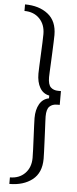

<svg xmlns="http://www.w3.org/2000/svg" viewBox="-65 -833 429 1066"><g transform="rotate(5 150.0 -300.0)"><path d="M30 200.5Q108.5 200.5 158 161.8Q207.5 123 207.5 45Q207.5 32 206.5 6.8Q205.5 -18.5 204.2 -49.2Q203 -80 201.5 -109.8Q200 -139.5 199 -161.5Q198 -183.5 198 -190.5Q198 -231 213.8 -246Q229.5 -261 255.5 -261H270.5V-338H255.5Q229.5 -338 213.8 -352.8Q198 -367.5 198 -409Q198 -416 199 -437.8Q200 -459.5 201.5 -489.2Q203 -519 204.2 -549.8Q205.5 -580.5 206.5 -606Q207.5 -631.5 207.5 -644.5Q207.5 -722.5 158 -761.2Q108.5 -800 30 -800V-763.5Q82 -763.5 114 -730.8Q146 -698 146 -644.5Q146 -630 144.8 -598.2Q143.5 -566.5 141.8 -530.2Q140 -494 138.8 -464.2Q137.5 -434.5 137.5 -424Q137.5 -376.5 155.5 -345.2Q173.5 -314 208 -307.5V-292Q173.5 -285.5 155.5 -254.2Q137.5 -223 137.5 -176Q137.5 -165.5 138.8 -135.8Q140 -106 141.8 -69.5Q143.5 -33 144.8 -1.5Q146 30 146 45Q146 98.5 114 131.2Q82 164 30 164Z"/></g></svg>

Font: Big Shoulders Stencil Text Light
Style: Regular
Weight: 300
Designer: Patric King
Foundry: XO Type Co
Version: Version 1.000